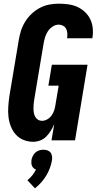

<svg xmlns="http://www.w3.org/2000/svg" viewBox="-20 -763 540 1044"><path d="M160 8Q132 8 107 -2.5Q82 -13 65 -32.5Q48 -52 38.5 -77Q29 -102 26 -128.5Q23 -155 25 -183.5Q27 -212 31 -240L82 -545Q86 -570 94 -595.5Q102 -621 116.5 -644.5Q131 -668 151.5 -687.5Q172 -707 196.5 -720Q221 -733 247 -738Q273 -743 299 -743Q325 -743 351 -739.5Q377 -736 399.5 -726Q422 -716 440.5 -699Q459 -682 470 -660Q481 -638 484 -612Q487 -586 483 -560Q482 -559 482 -557.5Q482 -556 482 -555H345Q345 -556 345 -556.5Q345 -557 345 -557Q347 -570 346 -583Q345 -596 339.5 -606.5Q334 -617 323 -623Q312 -629 299 -629Q282 -629 266 -618.5Q250 -608 240 -592.5Q230 -577 225 -560Q220 -543 217 -526L166 -221Q164 -209 163 -197Q162 -185 162 -173Q162 -161 164 -149.5Q166 -138 171.5 -128Q177 -118 186.5 -112Q196 -106 208 -106Q223 -106 237 -114Q251 -122 260 -134.5Q269 -147 274 -161.5Q279 -176 281 -190L299 -297H243L262 -411H456L388 0H260L275 -88Q267 -70 256.5 -52.5Q246 -35 231.5 -20.5Q217 -6 198 1Q179 8 160 8ZM170 261 129 217Q144 205 155.5 190.5Q167 176 176 159Q169 157 163 151.5Q157 146 154 139Q151 132 150.5 123.5Q150 115 151 107Q153 96 158.5 85Q164 74 173 66Q182 58 193.5 54.5Q205 51 216 51Q227 51 237.5 54.5Q248 58 254.5 66Q261 74 262.5 85Q264 96 263 107Q259 129 251.5 150Q244 171 232 191Q220 211 204.5 228.5Q189 246 170 261Z"/></svg>

Font: Iosevka Curly Heavy Oblique
Style: Regular
Weight: 900
Italic angle: -9°
Monospace: yes
Designer: Belleve Invis
Foundry: Belleve Invis
Version: Version 11.1.0; ttfautohint (v1.8.3)